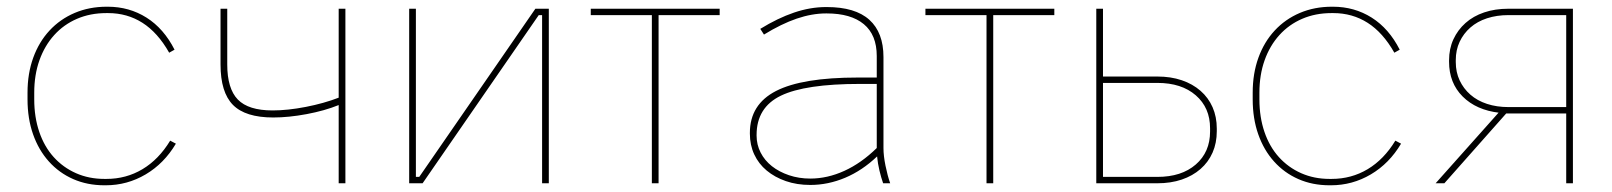

<svg xmlns="http://www.w3.org/2000/svg" viewBox="-20 -546 4801 572"><path d="M291 6H295Q359 6 414 -26.5Q469 -59 504 -118L487 -127Q453 -71 404.5 -42Q356 -13 297 -13H291Q245 -13 206.5 -30Q168 -47 140 -78Q112 -109 97 -153Q82 -197 82 -250V-270Q82 -323 97.5 -366.5Q113 -410 141.5 -441.5Q170 -473 209.5 -490Q249 -507 297 -507H302Q359 -507 404.5 -478Q450 -449 484 -389L500 -398Q468 -461 416.5 -493.5Q365 -526 301 -526H298Q246 -526 202.5 -507.5Q159 -489 127.5 -455Q96 -421 79 -374Q62 -327 62 -270V-250Q62 -193 78.5 -146Q95 -99 125.5 -65Q156 -31 198 -12.5Q240 6 291 6Z M989 0H1009V-520H989V-255Q945 -238 891 -227.5Q837 -217 792 -217Q720 -217 688.5 -249.5Q657 -282 657 -354V-520H637V-354Q637 -271 674 -233.5Q711 -196 794 -196Q840 -196 893.5 -206Q947 -216 989 -233Z M1199 0H1239L1585 -501H1595V0H1615V-520H1575L1229 -19H1219V-520H1199Z M1922 0H1942V-501H2124V-520H1740V-501H1922Z M2394 5Q2447 5 2498 -16.5Q2549 -38 2593 -80Q2595 -59 2600 -38Q2605 -17 2611 0H2632Q2624 -23 2618 -52.5Q2612 -82 2612 -105V-376Q2612 -449 2570 -487Q2528 -525 2443 -525H2441Q2394 -525 2345.5 -508.5Q2297 -492 2245 -460L2256 -443Q2308 -475 2353.5 -490.5Q2399 -506 2441 -506H2443Q2515 -506 2553.5 -474Q2592 -442 2592 -379V-315H2535Q2370 -315 2292 -275Q2214 -235 2214 -150V-148Q2214 -114 2227 -86Q2240 -58 2264 -38Q2288 -18 2321 -6.5Q2354 5 2394 5ZM2394 -14Q2360 -14 2330.5 -24Q2301 -34 2279.5 -51Q2258 -68 2246 -91.5Q2234 -115 2234 -142V-144Q2234 -226 2306.5 -261Q2379 -296 2542 -296H2592V-105Q2546 -60 2495.5 -37Q2445 -14 2394 -14Z M2919 0H2939V-501H3121V-520H2737V-501H2919Z M3246 0H3428Q3468 0 3500.5 -11Q3533 -22 3556.5 -42.5Q3580 -63 3592.5 -91.5Q3605 -120 3605 -155V-163Q3605 -198 3592.5 -226.5Q3580 -255 3556.5 -275.5Q3533 -296 3500.5 -307Q3468 -318 3428 -318H3266V-520H3246ZM3266 -19V-299H3428Q3500 -299 3542.5 -262Q3585 -225 3585 -164V-154Q3585 -93 3542.5 -56Q3500 -19 3428 -19Z M3941 6H3945Q4009 6 4064 -26.5Q4119 -59 4154 -118L4137 -127Q4103 -71 4054.5 -42Q4006 -13 3947 -13H3941Q3895 -13 3856.5 -30Q3818 -47 3790 -78Q3762 -109 3747 -153Q3732 -197 3732 -250V-270Q3732 -323 3747.5 -366.5Q3763 -410 3791.5 -441.5Q3820 -473 3859.5 -490Q3899 -507 3947 -507H3952Q4009 -507 4054.5 -478Q4100 -449 4134 -389L4150 -398Q4118 -461 4066.5 -493.5Q4015 -526 3951 -526H3948Q3896 -526 3852.5 -507.5Q3809 -489 3777.5 -455Q3746 -421 3729 -374Q3712 -327 3712 -270V-250Q3712 -193 3728.5 -146Q3745 -99 3775.5 -65Q3806 -31 3848 -12.5Q3890 6 3941 6Z M4463 -208H4646V0H4666V-520H4474Q4434 -520 4401.5 -509Q4369 -498 4346 -477.5Q4323 -457 4310 -429Q4297 -401 4297 -366V-362Q4297 -299 4337.5 -258.5Q4378 -218 4447 -210ZM4474 -227Q4439 -227 4410 -236.5Q4381 -246 4360.5 -264Q4340 -282 4328.5 -306.5Q4317 -331 4317 -361V-367Q4317 -397 4328.5 -421.5Q4340 -446 4360.5 -464Q4381 -482 4410 -491.5Q4439 -501 4474 -501H4646V-227ZM4454 -221 4257 0H4283L4477 -219Z"/></svg>

Font: Fixel Variable
Style: Regular
Weight: 100
Width: 3
Designer: AlfaBravo + MacPaw
Foundry: Kyrylo Tkachov, Marchela Mozhyna, Serhii Makarenko, Maria Weinstein, Zakhar Kryvoshyya
Version: Version 1.211